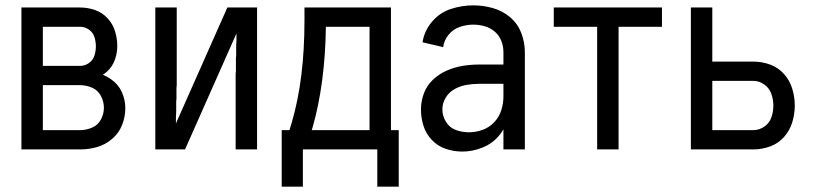

<svg xmlns="http://www.w3.org/2000/svg" viewBox="-20 -558 3040 717"><path d="M60 0V-530H279Q308 -530 335 -520.5Q362 -511 381.5 -490Q401 -469 409.5 -441.5Q418 -414 418 -386Q418 -359 408.5 -333.5Q399 -308 379 -290Q372 -284 364 -279Q381 -272 396 -261Q422 -243 435 -214Q448 -185 448 -154Q448 -122 436 -91.5Q424 -61 399 -39.5Q374 -18 343 -9Q312 0 279 0ZM140 -72H279Q302 -72 324 -81.5Q346 -91 357 -112Q368 -133 368 -155.5Q368 -178 357 -199.5Q346 -221 324 -230.5Q302 -240 279 -240H140ZM279 -312Q297 -312 312 -322.5Q327 -333 332.5 -350Q338 -367 338 -385Q338 -403 332.5 -420Q327 -437 312 -447.5Q297 -458 279 -458H140V-312Z M560 0V-530H640V-318V-308V-298V-288V-278V-268V-258V-248V-239L639 -229V-219V-209V-199V-189L638 -179V-169V-159V-149V-139L637 -124V-114V-97L829 -530H906H940V0H860V-212V-222V-232V-242V-252V-262V-272V-282L861 -292V-301V-311V-321V-331V-341L862 -351V-361V-371V-381V-391L863 -406V-416V-433L671 0H594Z M1032 139V-72H1061L1070 -102Q1117 -263 1117 -481V-530H1440V-72H1469V139H1389V0H1111V139ZM1144 -72H1360V-458H1197Q1194 -245 1147 -81Z M1706 8Q1675 8 1645 -2Q1615 -12 1593 -35Q1571 -58 1561.5 -88Q1552 -118 1552 -149Q1552 -180 1563 -209.5Q1574 -239 1597 -260.5Q1620 -282 1648.5 -294.5Q1677 -307 1707.5 -312Q1738 -317 1769 -317H1860V-363Q1860 -385 1852 -405.5Q1844 -426 1827.5 -440Q1811 -454 1790 -460Q1769 -466 1747 -466Q1722 -466 1697 -457.5Q1672 -449 1655 -428Q1638 -407 1635 -382L1558 -400Q1564 -442 1593 -476.5Q1622 -511 1663.5 -524.5Q1705 -538 1747 -538Q1784 -538 1820 -528Q1856 -518 1884.5 -494Q1913 -470 1926.5 -435Q1940 -400 1940 -363V0H1860V-75Q1853 -63 1844 -52Q1819 -22 1782 -7Q1745 8 1706 8ZM1860 -198V-245H1769Q1746 -245 1722.5 -241Q1699 -237 1678 -225.5Q1657 -214 1644.5 -193.5Q1632 -173 1632 -149Q1632 -125 1645.5 -103Q1659 -81 1682.5 -72.5Q1706 -64 1731.5 -64Q1757 -64 1782 -73Q1807 -82 1825.5 -101.5Q1844 -121 1852 -146.5Q1860 -172 1860 -198Z M2210 0V-458H2048V-530H2452V-458H2290V0Z M2560 0V-530H2640V-328H2793Q2825 -328 2855.5 -317Q2886 -306 2907.5 -282Q2929 -258 2938.5 -227Q2948 -196 2948 -164Q2948 -132 2938.5 -101Q2929 -70 2907.5 -46Q2886 -22 2855.5 -11Q2825 0 2793 0ZM2640 -72H2793Q2815 -72 2834 -85Q2853 -98 2860.5 -119.5Q2868 -141 2868 -163.5Q2868 -186 2860.5 -207.5Q2853 -229 2834 -242.5Q2815 -256 2793 -256H2640Z"/></svg>

Font: Iosevka SS01
Style: Regular
Weight: 400
Monospace: yes
Designer: Belleve Invis
Foundry: Belleve Invis
Version: 2.3.3; ttfautohint (v1.8.3)